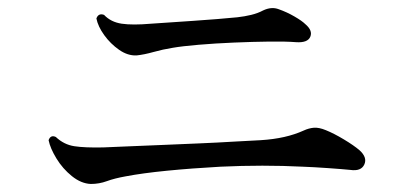

<svg xmlns="http://www.w3.org/2000/svg" viewBox="-20 -596 1040 478"><path d="M206 -138Q182 -139 159 -157.5Q136 -176 120.5 -201.5Q105 -227 101 -247Q106 -261 119 -255Q139 -236 165 -232Q191 -228 237 -229Q258 -230 296 -231.5Q334 -233 381 -235Q428 -237 475.5 -239Q523 -241 563.5 -243.5Q604 -246 629 -247Q661 -249 687.5 -255Q714 -261 736 -271Q749 -277 761.5 -278Q774 -279 791 -272Q811 -264 836 -249Q861 -234 875 -222Q895 -204 887 -186.5Q879 -169 852 -173Q832 -175 796.5 -177.5Q761 -180 734 -181Q635 -186 529 -181Q457 -177 396 -171Q335 -165 293 -157Q265 -152 246 -145Q227 -138 206 -138ZM320 -458Q298 -457 276.5 -472Q255 -487 239.5 -508.5Q224 -530 220 -550Q225 -564 239 -559Q256 -541 283 -537Q310 -533 356 -537Q373 -538 400.5 -540Q428 -542 459.5 -544Q491 -546 520.5 -548.5Q550 -551 571 -553Q589 -555 605.5 -559Q622 -563 635 -570Q656 -580 674 -573Q694 -566 713 -555Q732 -544 740 -536Q759 -520 752.5 -504.5Q746 -489 717 -491Q692 -493 650.5 -492.5Q609 -492 562 -490Q515 -488 474 -484.5Q433 -481 410 -477Q385 -473 362 -466.5Q339 -460 320 -458Z"/></svg>

Font: Zen Old Mincho SemiBold
Style: Regular
Weight: 600
Version: Version 1.500